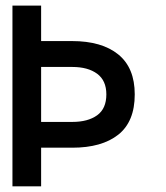

<svg xmlns="http://www.w3.org/2000/svg" viewBox="-20 -657 586 677"><path d="M455.1 -324.2Q455.1 -228 397 -182.1Q338.9 -136.2 234.9 -136.2H125V0H23.9V-637.2H125V-512.2H233.9Q338.9 -512.2 397 -465.1Q455.1 -418 455.1 -324.2ZM355 -324.2Q355 -373 322.5 -397Q290 -420.9 234.9 -420.9H125V-227.1H234.9Q290 -227.1 322.5 -250.5Q355 -273.9 355 -324.2Z"/></svg>

Font: Anonymous Pro
Style: Bold
Weight: 700
Monospace: yes
Designer: Mark Simonson
Version: Version 1.003